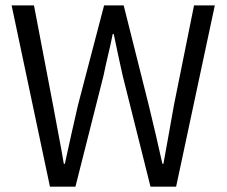

<svg xmlns="http://www.w3.org/2000/svg" viewBox="-20 -697 848 717"><path d="M166.5 0 23.4 -676.8H106.9L178.2 -303.7Q188 -249 198.5 -194.8Q209 -140.6 218.3 -85.4H222.2Q233.9 -140.6 246.3 -194.8Q258.8 -249 271 -303.7L368.7 -676.8H441.9L535.6 -303.7Q548.8 -249.5 561.5 -195.1Q574.2 -140.6 586.4 -85.4H590.3Q600.6 -140.6 610.1 -195.1Q619.6 -249.5 629.4 -303.7L704.6 -676.8H782.2L637.7 0H542L438 -415Q429.2 -455.6 420.9 -492.9Q412.6 -530.3 404.8 -569.8H400.9Q393.1 -530.3 384 -492.9Q375 -455.6 366.7 -415L261.7 0Z"/></svg>

Font: Akatab
Style: Regular
Weight: 400
Designer: SIL Global
Foundry: SIL Global
Version: Version 4.100